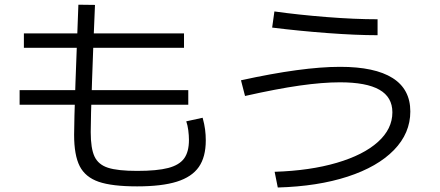

<svg xmlns="http://www.w3.org/2000/svg" viewBox="-20 -790 1915 836"><path d="M302.7 -203.1Q302.7 -256.8 308.6 -430.2Q314.5 -603.5 321.3 -769.5L393.6 -768.6Q386.7 -612.3 380.9 -442.4Q375 -272.5 375 -214.8Q375 -143.6 391.6 -108.4Q408.2 -73.2 450.2 -59.6Q492.2 -45.9 577.1 -45.9Q664.1 -45.9 712.4 -58.6Q760.7 -71.3 781.7 -100.1Q802.7 -128.9 802.7 -180.7Q802.7 -200.2 799.8 -222.7Q796.9 -245.1 791 -261.7L862.3 -277.3Q870.1 -249 873 -226.1Q876 -203.1 876 -178.7Q876 -106.4 845.7 -63Q815.4 -19.5 750 1Q684.6 21.5 577.1 21.5Q467.8 21.5 409.7 1.5Q351.6 -18.6 327.1 -66.4Q302.7 -114.3 302.7 -203.1ZM65.4 -397.5H799.8V-334H65.4ZM84 -644.5H781.2V-582H84Z M1688.5 -300.8Q1688.5 -367.2 1631.8 -399.4Q1575.2 -431.6 1460 -431.6Q1384.8 -431.6 1285.2 -417.5Q1185.5 -403.3 1046.9 -372.1L1029.3 -440.4Q1295.9 -499 1460.9 -499Q1612.3 -499 1689.5 -450.2Q1766.6 -401.4 1766.6 -304.7Q1766.6 -210 1695.3 -136.7Q1624 -63.5 1493.7 -21Q1363.3 21.5 1189.5 26.4L1175.8 -42Q1330.1 -46.9 1446.3 -81.1Q1562.5 -115.2 1625.5 -171.9Q1688.5 -228.5 1688.5 -300.8ZM1165 -669.9 1174.8 -740.2Q1278.3 -725.6 1401.9 -715.8Q1525.4 -706.1 1624 -706.1V-636.7Q1530.3 -636.7 1406.2 -646Q1282.2 -655.3 1165 -669.9Z"/></svg>

Font: Pretendard JP Variable
Style: Regular
Weight: 400
Designer: Base glyphs from Inter by Rasmus Andersson; Hangul glyphs from Noto Sans CJK(Source Han Sans) by Jang Soo-young and Kang
Foundry: Kil Hyung-jin
Version: Version 1.307;Glyphs 3.2 (3192)